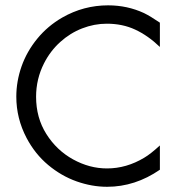

<svg xmlns="http://www.w3.org/2000/svg" viewBox="-20 -698 671 730"><path d="M62 -445.8Q82 -502.4 121.6 -550.8Q161.1 -599.1 216.8 -631.3Q297.9 -677.7 391.1 -677.7Q463.9 -677.7 527.3 -648.4Q552.2 -636.2 587.9 -611.8V-519.5Q542.5 -563 494.1 -585.4Q445.8 -607.9 386.2 -607.9Q338.4 -607.9 292.5 -590.1Q246.6 -572.3 209 -538.3Q171.4 -504.4 147.5 -457.5Q117.2 -397.9 117.2 -330.1Q117.2 -250.5 156.2 -188.5Q195.3 -126.5 257.8 -92Q320.3 -57.6 386.7 -57.6Q460.9 -57.6 528.8 -98.6Q552.2 -112.3 587.9 -145V-52.7Q493.7 12.2 387.2 12.2Q329.6 12.2 271.5 -8.3Q213.4 -28.8 163.3 -70.6Q113.3 -112.3 81.1 -173.3Q42 -247.6 42 -330.6Q42 -388.7 62 -445.8Z"/></svg>

Font: NMS Futura Pro Book
Style: Regular
Weight: 400
Designer: Blend3rman
Version: Version 0.1